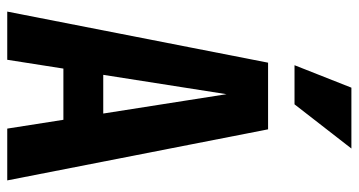

<svg xmlns="http://www.w3.org/2000/svg" viewBox="-250 -740 990 530"><g transform="rotate(90 245.0 -475.0)"><path d="M12 0 153 -720H258L145 0ZM335 0 222 -720H337L478 0ZM110 -265H380V-155H110ZM268 -793H160L222 -950H390Z"/></g></svg>

Font: Instrument Sans Condensed
Style: Bold
Weight: 700
Width: 3
Designer: Rodrigo Fuenzalida
Foundry: fragTYPE
Version: Version 1.000;gftools[0.9.28]